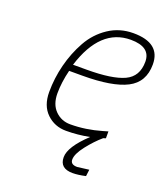

<svg xmlns="http://www.w3.org/2000/svg" viewBox="-128 -598 750 866"><g transform="rotate(20 247.0 -165.5)"><path d="M321 178Q259 178 259 124Q259 74 340 -2Q283 9 228 9Q173 9 135 -27.5Q97 -64 97 -130Q97 -196 113.5 -261Q130 -326 161.5 -382.5Q193 -439 245.5 -474Q298 -509 364 -509Q494 -509 494 -406Q494 -321 425 -285.5Q356 -250 212 -250H149Q134 -190 134 -137Q134 -84 163.5 -54.5Q193 -25 236 -25Q310 -25 385 -47L409 -54V-21L397 -17Q363 12 331 53Q299 94 299 121Q299 145 331 145L387 138L383 170Q347 178 321 178ZM221 -282Q344 -282 401 -308.5Q458 -335 458 -406Q458 -477 363 -477Q217 -477 156 -282Z"/></g></svg>

Font: TitilliumWebThinItalic
Style: Thin Italic
Weight: 200
Italic angle: -13°
Version: Version 1.001;PS 57.000;hotconv 1.0.70;makeotf.lib2.5.55311